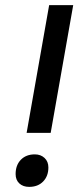

<svg xmlns="http://www.w3.org/2000/svg" viewBox="-20 -720 319 750"><path d="M172 -700H266L178 -201H84ZM41 -40Q41 -75 61.5 -96Q82 -117 116 -117Q139 -117 154 -103Q169 -89 169 -66Q169 -32 148.5 -11Q128 10 94 10Q70 10 55.5 -3.5Q41 -17 41 -40Z"/></svg>

Font: Bai Jamjuree Medium
Style: Italic
Weight: 500
Italic angle: -10°
Version: Version 1.000; ttfautohint (v1.6)